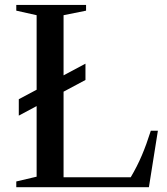

<svg xmlns="http://www.w3.org/2000/svg" viewBox="-20 -782 696 802"><path d="M58.5 -299V-367.5L337 -516V-448ZM48 0V-24L133 -44V-718.5L48 -737.5V-761.5H339.5V-737.5L245.5 -718.5V-41.5H526Q553 -87 572.5 -133Q592 -179 610 -236H639.5L602 0Z"/></svg>

Font: Libre Caslon Text
Style: Regular
Weight: 400
Designer: Pablo Impallari, Rodrigo Fuenzalida, Katja Schimmel
Foundry: Pablo Impallari, Rodrigo Fuenzalida
Version: Version 2.000